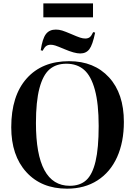

<svg xmlns="http://www.w3.org/2000/svg" viewBox="-20 -1108 803 1142"><path d="M237.8 -1004.9V-1087.9H533.2V-1004.9ZM457 -790Q423.3 -790 362.8 -815.9Q323.7 -832.5 308.8 -837.2Q293.9 -841.8 282.2 -841.8Q266.1 -841.8 255.4 -834.7Q244.6 -827.6 233.9 -806.2L222.2 -809.1Q232.4 -877.9 252.9 -905Q273.4 -932.1 312 -932.1Q331.1 -932.1 349.9 -926.3Q368.7 -920.4 402.8 -905.8Q439.9 -889.6 456.5 -884.3Q473.1 -878.9 486.8 -878.9Q503.4 -878.9 513.7 -886.7Q523.9 -894.5 534.2 -917L545.9 -914.1Q530.8 -840.8 511.5 -815.4Q492.2 -790 457 -790ZM378.9 14.2Q226.1 14.2 136.5 -84.5Q46.9 -183.1 46.9 -351.1Q46.9 -538.1 138.4 -641.1Q230 -744.1 391.1 -744.1Q540 -744.1 628.4 -647.9Q716.8 -551.8 716.8 -382.8Q716.8 -263.2 676.5 -173.6Q636.2 -84 559.6 -34.9Q482.9 14.2 378.9 14.2ZM395 -2.9Q456.1 -2.9 492.9 -36.4Q529.8 -69.8 548.3 -148.2Q566.9 -226.6 566.9 -358.9Q566.9 -490.7 544.4 -573.5Q522 -656.2 480.2 -692.6Q438.5 -729 375 -729Q313.5 -729 274.4 -695.3Q235.4 -661.6 214.6 -583Q193.8 -504.4 193.8 -376Q193.8 -2.9 395 -2.9Z"/></svg>

Font: Display Semibold
Style: Regular
Weight: 600
Designer: Latin by Veronika Burian and Jose Scaglione. Greek by Irene Vlachou. Cyrillic by Vera Evstafieva.
Foundry: TypeTogether
Version: Version 3.002